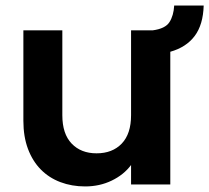

<svg xmlns="http://www.w3.org/2000/svg" viewBox="-20 -663 752 690"><path d="M712 -643Q710 -574 679.5 -533.5Q649 -493 592 -477V0H451V-70Q425 -35 381.5 -14Q338 7 286 7Q238 7 197 -8.5Q156 -24 126.5 -54Q97 -84 80.5 -128Q64 -172 64 -229V-554H204V-249Q204 -182 237.5 -147Q271 -112 327 -112Q384 -112 417.5 -147Q451 -182 451 -249V-554H529Q574 -560 589 -583.5Q604 -607 606 -643Z"/></svg>

Font: SVN-Poppins SemiBold
Style: Regular
Weight: 600
Designer: Ninad Kale (Devanagari), Jonny Pinhorn (Latin)
Foundry: Indian Type Foundry
Version: Version 3.002 2017